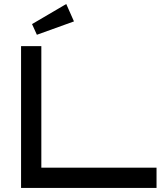

<svg xmlns="http://www.w3.org/2000/svg" viewBox="-20 -928 803 948"><path d="M752.9 0H84V-700.2H184.1V-100.1H752.9ZM345.2 -822.3 162.1 -756.3 138.2 -809.1 307.1 -908.2Z"/></svg>

Font: Bruno Ace SC
Style: Regular
Weight: 400
Designer: Astigmatic (AOETI)
Foundry: Astigmatic (AOETI)
Version: Version 1.000